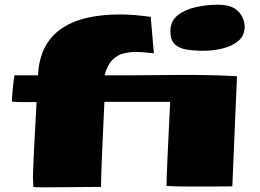

<svg xmlns="http://www.w3.org/2000/svg" viewBox="-20 -804 1123 828"><path d="M856.4 -585Q817.9 -585 785.6 -590.1Q753.4 -595.2 734.1 -613Q714.8 -630.9 714.8 -668.9Q714.8 -712.9 746.1 -737.8Q777.3 -762.7 824.5 -773.2Q871.6 -783.7 919.4 -783.7Q967.3 -783.7 992.2 -767.1Q1017.1 -750.5 1026.1 -728.5Q1035.2 -706.5 1035.2 -689.5Q1035.2 -650.4 1007.6 -627.4Q980 -604.5 939 -594.7Q897.9 -585 856.4 -585ZM168.5 3.9Q146 3.9 124 2.4L122.1 -41Q123 -82.5 127 -163.3Q130.9 -244.1 137.7 -363.8H69.3Q42 -363.8 31.2 -366.2Q32.2 -392.1 34.9 -420.2Q37.6 -448.2 42 -479H144Q155.8 -741.7 499 -741.7Q553.2 -741.7 629.9 -731.4L643.6 -574.2Q591.8 -580.1 568.4 -580.1Q542 -580.1 515.1 -574.2Q488.3 -568.4 466.1 -546.9Q443.8 -525.4 430.7 -479H525.4L771 -481Q906.7 -481 1002 -475.1L981.9 -0.5Q773.4 2.4 698.2 -2Q698.2 -29.8 702.1 -120.6Q706.1 -211.4 713.9 -364.7H430.2Q417 -79.1 417 -60.5L415.5 2Z"/></svg>

Font: Seymour One
Style: Regular
Weight: 400
Designer: Vernon Adams
Foundry: Vernon Adams
Version: Version 1.100; ttfautohint (v1.8.4.7-5d5b);gftools[0.9.33]